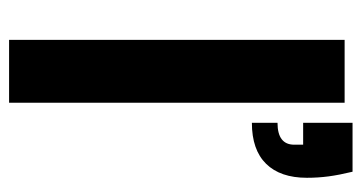

<svg xmlns="http://www.w3.org/2000/svg" viewBox="-202 -574 777 412"><g transform="rotate(90 186.0 -368.5)"><path d="M66 0V-720H201V0ZM244 -521V-576Q291 -576 291 -612V-631H244V-737H349Q356 -708 359 -685.5Q362 -663 362 -639Q362 -582 332 -551.5Q302 -521 244 -521Z"/></g></svg>

Font: DM Sans
Style: Bold
Weight: 700
Designer: Colophon Foundry, Jonny Pinhorn
Foundry: Colophon Foundry
Version: Version 4.004; ttfautohint (v1.8.4.7-5d5b)